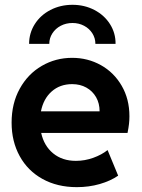

<svg xmlns="http://www.w3.org/2000/svg" viewBox="-20 -771 591 799"><path d="M28.3 -260.7Q28.3 -340.8 62.3 -402.1Q96.2 -463.4 153.8 -496.8Q211.4 -530.3 280.3 -530.3Q345.2 -530.3 399.7 -500Q454.1 -469.7 486.3 -414.3Q518.6 -358.9 518.6 -287.1Q518.6 -270.5 516.8 -255.1Q515.1 -239.7 510.7 -217.8H151.4Q163.1 -164.1 201.2 -132.8Q239.3 -101.6 295.9 -101.6Q333 -101.6 368.2 -114.3Q403.3 -127 427.7 -146.5L471.7 -40Q439.9 -18.1 395 -5.1Q350.1 7.8 299.8 7.8Q218.3 7.8 156.7 -26.4Q95.2 -60.5 61.8 -121.6Q28.3 -182.6 28.3 -260.7ZM394.5 -307.6Q394.5 -340.8 379.9 -366.5Q365.2 -392.1 339.4 -406.5Q313.5 -420.9 280.3 -420.9Q229.5 -420.9 195.1 -390.4Q160.6 -359.9 150.4 -307.6ZM460.9 -588.4H377Q377 -612.3 364.3 -632.3Q351.6 -652.3 329.8 -663.8Q308.1 -675.3 281.7 -675.3Q254.9 -675.3 232.9 -663.8Q210.9 -652.3 198 -632.3Q185.1 -612.3 185.1 -588.4H101.1Q101.1 -633.3 124.8 -670.7Q148.4 -708 189.9 -729.5Q231.4 -751 281.7 -751Q331.5 -751 372.8 -729.5Q414.1 -708 437.7 -670.7Q461.4 -633.3 460.9 -588.4Z"/></svg>

Font: Reddit Sans
Style: Bold
Weight: 700
Designer: Stephen Hutchings
Foundry: Reddit
Version: Version 1.013